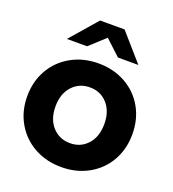

<svg xmlns="http://www.w3.org/2000/svg" viewBox="-150 -949 968 1072"><g transform="rotate(20 334.5 -412.5)"><path d="M121.1 -674.4 260 -834.4H405.6L545.6 -674.4H424.4L333.3 -758.9L241.1 -674.4ZM646.7 -298.9Q646.7 -210 606.7 -140Q566.7 -70 495.6 -30.6Q424.4 8.9 335.6 8.9Q245.6 8.9 174.4 -30.6Q103.3 -70 62.8 -140Q22.2 -210 22.2 -298.9Q22.2 -387.8 62.8 -457.8Q103.3 -527.8 174.4 -567.2Q245.6 -606.7 335.6 -606.7Q424.4 -606.7 495.6 -567.2Q566.7 -527.8 606.7 -457.8Q646.7 -387.8 646.7 -298.9ZM480 -298.9Q480 -374.4 439.4 -419.4Q398.9 -464.4 335.6 -464.4Q272.2 -464.4 231.1 -419.4Q190 -374.4 190 -298.9Q190 -223.3 231.1 -178.3Q272.2 -133.3 335.6 -133.3Q398.9 -133.3 439.4 -178.3Q480 -223.3 480 -298.9Z"/></g></svg>

Font: Paperlogy 8 ExtraBold
Style: Regular
Weight: 800
Designer: redesigned by Lee Juim, glyphs from Gmarket Sans & Montserrat
Foundry: PT&
Version: Version 1.001